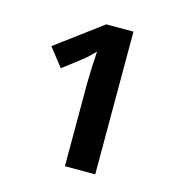

<svg xmlns="http://www.w3.org/2000/svg" viewBox="-74 -778 510 556"><g transform="rotate(15 181.5 -500.0)"><path d="M259.8 -286.1H168.9V-536.1L170.4 -586.4L172.9 -630.9Q164.6 -622.1 153.1 -611.3Q141.6 -600.6 84 -557.1L41 -611.8L178.2 -713.9H259.8Z"/></g></svg>

Font: JBL Sans
Style: Semibold
Weight: 600
Version: Version 1.10